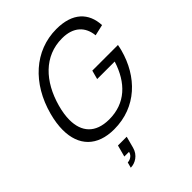

<svg xmlns="http://www.w3.org/2000/svg" viewBox="-279 -872 1286 1286"><g transform="rotate(-45 364.5 -229.0)"><path d="M292.9 15C504.4 15 648.3 -130 700.4 -324.5C702.3 -331.5 707.1 -351.5 709.8 -367H466.8L449.9 -304H615.9C567.4 -150.9 469.7 -55.5 316 -55.5C315.6 -55.5 315.2 -55.5 314.8 -55.5C186.3 -56.3 125 -128 125 -241.7C125 -277.3 131 -317.1 142.9 -360C192.4 -539.3 308.1 -663.5 475.7 -663.5C476.4 -663.5 477.1 -663.5 477.7 -663.5C583.7 -663.5 641.4 -606.5 649.9 -518.5L728.7 -536.5C723 -657 646.7 -734.5 493.7 -734.5C287.7 -734.5 125.6 -586.5 64.9 -360C51.9 -311.4 45.5 -266.5 45.5 -225.9C45.5 -76 132.4 15 292.9 15ZM189.3 275C230.8 275 279.6 247.5 294.6 191.5L316.7 109H233.7L211.6 191.5H256.1C248.5 227.5 211.7 236 199.7 236Z"/></g></svg>

Font: Manrope
Style: RegularItalic
Weight: 400
Italic angle: -15°
Designer: Mikhail Sharanda
Foundry: Mikhail Sharanda
Version: Version 4.502;hotconv 1.0.109;makeotfexe 2.5.65596